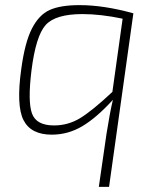

<svg xmlns="http://www.w3.org/2000/svg" viewBox="-20 -514 605 750"><path d="M501 -462 406 216H366L396 9Q409 -74 421 -124Q357 -54 301.5 -21Q246 12 182 12Q101 12 72 -44.5Q43 -101 63 -244Q77 -348 104.5 -402Q132 -456 174 -475Q216 -494 291 -494Q385 -494 501 -462ZM419 -155 459 -441Q373 -459 302 -459Q197 -459 158.5 -416.5Q120 -374 103 -239Q88 -117 105 -70.5Q122 -24 191 -24Q246 -24 293 -52.5Q340 -81 419 -155Z"/></svg>

Font: Exo 2.0 Extra Light
Style: Italic
Weight: 250
Italic angle: -8°
Designer: Natanael Gama
Version: Version 1.001;PS 001.001;hotconv 1.0.70;makeotf.lib2.5.58329